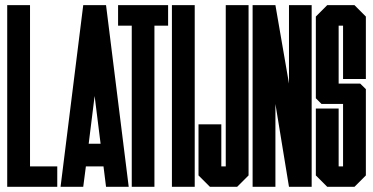

<svg xmlns="http://www.w3.org/2000/svg" viewBox="-20 -720 1438 740"><path d="M7.8 0V-700.2H95.7V-78.6H200.7V0Z M388.7 -700.2 476.1 0H388.7L378.9 -78.6H311L300.8 0H213.4L300.8 -700.2ZM321.8 -166H367.7L344.7 -350.1Z M575.2 -621.1V0H487.8V-621.1H435.1V-700.2H627.9V-621.1Z M730.5 -700.2V0H642.6V-700.2Z M850.1 -700.2H938V-43.9L894 0H789.1L745.1 -43.9V-240.7H833V-78.6H850.1Z M1041.5 -700.2 1093.8 -397.9V-700.2H1181.2V0H1093.8L1041.5 -319.3V0H953.6V-700.2Z M1390.1 -415.5H1302.2V-621.1H1285.2V-397.9H1368.2L1390.1 -376.5V-43.9L1346.2 0H1241.2L1197.3 -43.9V-301.8H1285.2V-78.6H1302.2V-319.3H1219.2L1197.3 -341.3V-656.2L1241.2 -700.2H1346.2L1390.1 -656.2Z"/></svg>

Font: Silence
Style: Regular
Weight: 400
Designer: Lilo Joris
Foundry: Lilo Joris
Version: Version 1.035;Fontself Maker 3.5.7